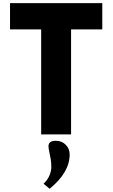

<svg xmlns="http://www.w3.org/2000/svg" viewBox="-20 -845 709 1207"><path d="M253.9 310.1Q279.3 286.1 291 257.8Q302.7 229.5 302.7 204.3Q302.7 179.2 298.6 154.1Q294.4 128.9 289.6 108.6Q284.7 88.4 284.9 72.8Q285.2 57.1 296.1 48.6Q307.1 40 332 40Q368.2 40 393.1 64.9Q418 89.8 418 126Q418 238.8 292 341.8ZM43 -660.2V-825.2H623V-660.2H426.8V0H238.8V-660.2Z"/></svg>

Font: Hussar Preview
Style: Bold
Weight: 700
Foundry: Cannot Into Space Fonts, PlusOne Fonts
Version: Version 2.29RC2 "Millennial"